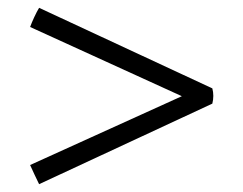

<svg xmlns="http://www.w3.org/2000/svg" viewBox="-20 -484 621 491"><path d="M80 -464 523 -258Q528 -239 523 -219L80 -13Q75 -23 68.5 -37Q62 -51 57 -62L445 -238L57 -415Q61 -426 67.5 -440Q74 -454 80 -464Z"/></svg>

Font: Tiro Devanagari Marathi
Style: Italic
Weight: 400
Italic angle: -11°
Designer: Devanagari: John Hudson & Fiona Ross, assisted by Paul Hanslow. Latin: John Hudson with Paul Hanslow, assisted by Kaja S
Foundry: Tiro Typeworks Ltd.
Version: Version 1.52